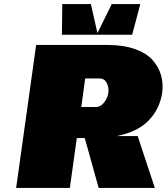

<svg xmlns="http://www.w3.org/2000/svg" viewBox="-20 -920 816 940"><path d="M395 -244H356L322 0H59L157 -700H505Q583 -700 640 -680Q697 -660 727 -626Q757 -592 768.5 -551.5Q780 -511 774 -466Q762 -386 707.5 -330Q653 -274 552 -254H654L738 0H463ZM378 -396H450Q472 -396 489.5 -418Q507 -440 510.5 -466Q514 -492 502.5 -514Q491 -536 468 -536H397ZM667 -900 627 -750H283L285 -900H425L457 -758L527 -900Z"/></svg>

Font: Fivo Sans Modern ExtBlk
Style: Regular
Weight: 900
Designer: Alexander Slobzheninov
Foundry: Alexander Slobzheninov
Version: 1.0